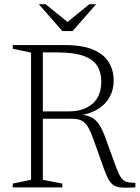

<svg xmlns="http://www.w3.org/2000/svg" viewBox="-20 -890 663 912"><path d="M308.5 -361Q376 -361 418.5 -396.5Q461 -432 461 -503Q461 -546.5 441.5 -577.5Q422 -608.5 376.2 -624.8Q330.5 -641 251 -641H135.5L128 -676H286Q371.5 -676 422.8 -654Q474 -632 497 -593.8Q520 -555.5 520 -507.5Q520 -465 501.8 -430.8Q483.5 -396.5 447.8 -373.5Q412 -350.5 359 -341.5V-345.5Q392 -344 413.2 -333.2Q434.5 -322.5 450 -299.8Q465.5 -277 479.5 -238.5L531 -97Q543.5 -63.5 554.5 -47.2Q565.5 -31 581.2 -26.2Q597 -21.5 623 -21.5V0Q584.5 2.5 560.8 1.2Q537 0 522 -8.8Q507 -17.5 496 -37Q485 -56.5 473 -90L425.5 -224Q411.5 -263.5 398.5 -285.8Q385.5 -308 368 -317Q350.5 -326 321.5 -326H142.5L138 -361ZM183.5 -676V-36L276 -18V0H40.5V-18L127.5 -36V-640L40.5 -658.5V-676ZM309 -779H292.5L404.5 -870H436.5L325 -742.5H276L164.5 -870H196.5Z"/></svg>

Font: Newsreader 16pt Light
Style: Regular
Weight: 300
Designer: Hugues Gentile
Foundry: Production Type
Version: Version 1.003